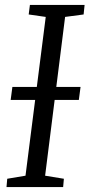

<svg xmlns="http://www.w3.org/2000/svg" viewBox="-20 -763 365 783"><path d="M6.5 0 9.5 -34 84 -46.5 166.5 -694 97 -704 102 -743H325L321 -704L245.5 -694L164 -46.5L240.5 -34L237.5 0ZM23.5 -355.5 30.5 -408.5H308.5L301.5 -355.5Z"/></svg>

Font: Merriweather 24pt Light
Style: Italic
Weight: 300
Italic angle: -7.8°
Version: Version 2.101